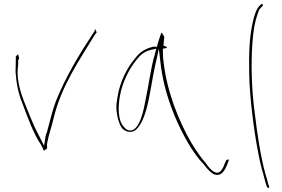

<svg xmlns="http://www.w3.org/2000/svg" viewBox="-20 -716 1394 950"><path d="M57 -360C61 -302 71 -253 91 -204C118 -133 145 -55 184 2C193 19 195 27 196 28C200 31 213 18 213 18V14C212 6 212 -3 215 -16C223 -57 235 -86 245 -130C284 -293 375 -421 446 -539V-540L457 -554C459 -557 459 -558 455 -562C454 -568 452 -571 451 -572C450 -571 448 -567 447 -560L438 -547C375 -452 304 -335 256 -214C239 -170 226 -111 213 -65V-63C210 -57 207 -50 206 -44L198 5L153 -84C145 -102 136 -122 128 -142C103 -207 67 -277 67 -360C67 -373 69 -385 70 -399V-420C76 -425 76 -425 71 -443H70V-448C66 -445 62 -441 58 -436C59 -413 57 -385 57 -360ZM70 -399Z M556 -179C558 -139 570 -98 586 -79C606 -61 634 -56 656 -77C683 -103 702 -158 714 -215C726 -270 734 -328 746 -384L766 -474L777 -382C789 -298 812 -221 844 -143C879 -59 932 40 988 97C1010 126 1027 142 1041 147C1074 158 1091 131 1105 96L1113 74C1112 74 1111 73 1110 73C1107 74 1103 76 1101 74L1093 91C1086 110 1071 149 1044 136C1029 131 1014 114 998 91C976 66 952 32 927 -9C863 -119 807 -262 790 -404C787 -423 786 -440 786 -455V-475L799 -478H806C806 -486 800 -486 788 -491L789 -493C790 -510 792 -520 793 -533C789 -542 784 -550 780 -555C780 -554 777 -552 777 -551C773 -538 759 -500 756 -481L753 -486C749 -484 747 -485 738 -485C692 -473 670 -456 645 -423C608 -379 574 -312 562 -240C558 -216 555 -197 556 -179ZM573 -239C585 -308 618 -373 653 -417C670 -438 687 -459 725 -469L753 -475L746 -447C725 -377 716 -292 699 -216C693 -184 672 -60 618 -71H617C608 -73 601 -79 594 -87C562 -119 564 -189 573 -239ZM1093 91V92Z M1213 -351C1215 -236 1236 -73 1255 26C1264 76 1273 114 1282 143C1290 172 1294 191 1297 197V198L1302 211C1309 217 1312 214 1312 206L1307 195V194C1305 186 1301 168 1292 140C1269 54 1253 -50 1240 -161C1225 -273 1221 -396 1229 -505C1234 -569 1240 -604 1255 -648C1259 -660 1261 -669 1270 -677L1279 -686C1279 -686 1281 -689 1281 -690C1281 -694 1279 -696 1275 -696C1274 -696 1272 -695 1272 -695L1263 -686C1248 -671 1236 -635 1229 -598C1214 -531 1211 -446 1213 -351ZM1270 -677Z"/></svg>

Font: Stray Cat
Style: HlExt
Weight: 100
Version: Version 1.0